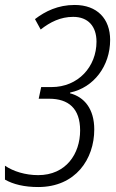

<svg xmlns="http://www.w3.org/2000/svg" viewBox="-27 -744 469 774"><path d="M127 10C278 10 353 -103 353 -222C353 -305 313 -353 255 -368L256 -371C351 -391 417 -478 417 -583C417 -668 365 -724 274 -724C207 -724 156 -699 114 -667L137 -625C175 -655 217 -676 268 -676C328 -676 362 -638 362 -576C362 -475 288 -393 181 -393H139L129 -346H171C249 -346 296 -307 296 -218C296 -124 239 -38 127 -38C75 -38 27 -53 -7 -76V-20C26 -1 71 10 127 10Z"/></svg>

Font: Noto Sans Condensed Light
Style: Italic
Weight: 300
Width: 3
Italic angle: -12°
Designer: Monotype Design Team
Foundry: Monotype Imaging Inc.
Version: Version 2.013